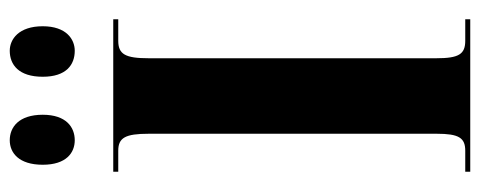

<svg xmlns="http://www.w3.org/2000/svg" viewBox="-308 -652 961 384"><g transform="rotate(-90 172.0 -460.5)"><path d="M262 -791C285 -791 311 -808 311 -855C311 -903 285 -921 262 -921C234 -921 210 -903 210 -855C210 -808 234 -791 262 -791ZM83 -791C109 -791 134 -808 134 -855C134 -903 109 -921 83 -921C58 -921 34 -903 34 -855C34 -808 58 -791 83 -791ZM20 0H325V-10H282C255 -10 247 -23 247 -68V-643C247 -690 255 -704 282 -704H325V-714H20V-704H62C88 -704 96 -690 96 -643V-67C96 -23 88 -10 62 -10H20Z"/></g></svg>

Font: Noto Serif Display Condensed Extra
Style: Regular
Weight: 800
Width: 3
Designer: Monotype Design Team
Foundry: Monotype Imaging Inc.
Version: Version 1.900